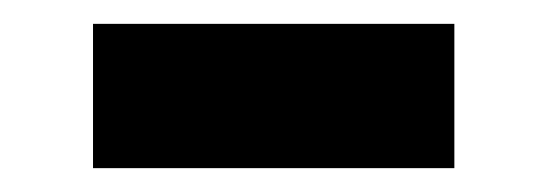

<svg xmlns="http://www.w3.org/2000/svg" viewBox="-20 -355 458 161"><path d="M361 -335H58V-214H361Z"/></svg>

Font: RT Raleway Bold
Style: Regular
Weight: 400
Designer: Matt McInerney, Pablo Impallari, Rodrigo Fuenzalida — Edited by Milan Moffatt in April 2016
Foundry: Matt McInerney, Pablo Impallari, Rodrigo Fuenzalida — Edited by Milan Moffatt in April 2016
Version: Version 3.001